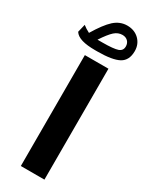

<svg xmlns="http://www.w3.org/2000/svg" viewBox="-238 -889 724 929"><g transform="rotate(30 124.0 -424.0)"><path d="M66.9 -620.1V-0.5H198.7V-620.1ZM-17.6 -701.7C-1.5 -675.8 38.1 -665.5 98.1 -665.5H110.4C166.5 -665.5 206.5 -672.4 230.5 -685.5C254.4 -698.7 266.6 -722.7 266.6 -757.3C266.6 -783.2 257.8 -804.2 240.7 -821.3C223.1 -838.4 200.7 -846.7 173.8 -846.7C147 -846.7 123 -836.9 101.6 -817.9C80.1 -798.3 56.2 -766.6 30.3 -723.1C15.6 -730.5 3.4 -738.3 -6.8 -746.6ZM82.5 -715.3C102.1 -745.1 118.7 -766.1 132.3 -778.3C145.5 -790 160.2 -795.9 176.3 -795.9C201.7 -795.9 217.8 -778.8 217.8 -755.4C217.8 -739.3 210.4 -729 195.8 -723.6C180.7 -718.3 151.9 -715.3 109.4 -715.3Z"/></g></svg>

Font: Vazirmatn ExtraBold
Style: Regular
Weight: 800
Designer: Saber Rastikerdar
Foundry: Saber Rastikerdar
Version: Version 33.003